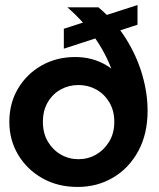

<svg xmlns="http://www.w3.org/2000/svg" viewBox="-20 -729 629 761"><path d="M288 12Q209 12 148 -22.5Q87 -57 52 -115.5Q17 -174 17 -246Q17 -320 51.5 -378Q86 -436 145 -469.5Q204 -503 278 -503Q313 -503 344.5 -494.5Q376 -486 404.5 -468.5Q433 -451 458 -424L438 -402Q419 -482 368.5 -560.5Q318 -639 247 -700H370Q437 -644 480 -574.5Q523 -505 544 -432Q565 -359 565 -290Q565 -198 528 -130Q491 -62 428 -25Q365 12 288 12ZM291 -98Q329 -98 361 -116.5Q393 -135 413 -168Q433 -201 433 -246Q433 -291 413 -324Q393 -357 361 -374.5Q329 -392 291 -392Q253 -392 221 -374.5Q189 -357 169.5 -324Q150 -291 150 -246Q150 -201 169.5 -168Q189 -135 221 -116.5Q253 -98 291 -98ZM233 -536V-615L525 -709V-631Z"/></svg>

Font: Host Grotesk Light
Style: Bold
Weight: 700
Version: Version 1.003